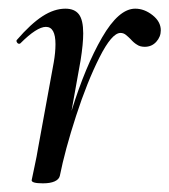

<svg xmlns="http://www.w3.org/2000/svg" viewBox="-20 -415 391 443"><path d="M296 -312Q289 -316 281 -325Q276 -330 270.5 -334.5Q265 -339 258 -339Q238 -339 209.5 -282.5Q181 -226 155.5 -147.5Q130 -69 118 -9Q116 -1 106 3.5Q96 8 79 8Q53 8 53 1Q54 -5 59.5 -30Q65 -55 68 -74L104 -271Q108 -294 108 -313Q108 -353 86 -353Q65 -353 27 -315Q26 -314 24 -314Q21 -314 19 -317.5Q17 -321 19 -323Q51 -360 78 -377.5Q105 -395 131 -395Q152 -395 162 -382Q172 -369 172 -338Q172 -314 166 -276L145 -159Q177 -262 215.5 -328.5Q254 -395 292 -395Q313 -395 332 -380Q351 -365 351 -345Q351 -330 340.5 -318.5Q330 -307 314 -307Q303 -307 296 -312Z"/></svg>

Font: CormorantInfant-MediumItalic
Style: Italic
Weight: 500
Italic angle: -10°
Designer: Christian Thalmann (Catharsis Fonts)
Foundry: Catharsis Fonts
Version: Version 3.303